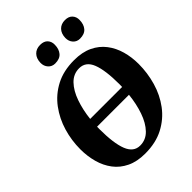

<svg xmlns="http://www.w3.org/2000/svg" viewBox="-275 -1114 1258 1258"><g transform="rotate(-45 354.0 -485.5)"><path d="M315 10Q240.5 10 187 -15.8Q133.5 -41.5 99.8 -86Q66 -130.5 50 -188.5Q34 -246.5 34 -311Q34 -392.5 57.2 -471Q80.5 -549.5 127.8 -613.2Q175 -677 247.2 -715Q319.5 -753 418 -753Q493 -753 546.5 -727.5Q600 -702 634 -657.5Q668 -613 684 -556Q700 -499 700 -436Q700 -353 677 -273.2Q654 -193.5 606.5 -129.8Q559 -66 486.5 -28Q414 10 315 10ZM404 -692Q350.5 -692 312.5 -652.5Q274.5 -613 251.8 -547.8Q229 -482.5 220.5 -406H516.5Q517 -418 517 -430Q517 -560.5 491.2 -626.2Q465.5 -692 404 -692ZM329 -50.5Q382.5 -50.5 420.5 -90Q458.5 -129.5 481.2 -195Q504 -260.5 512 -338H216.5Q216 -327.5 216 -317Q216 -184 242.5 -117.2Q269 -50.5 329 -50.5ZM315.5 -824.5Q286.5 -824.5 268 -845Q249.5 -865.5 250 -896Q251 -935.5 272.8 -958.2Q294.5 -981 331.5 -981Q366.5 -981 384 -961.5Q401.5 -942 400.5 -913Q400 -873 379.2 -848.8Q358.5 -824.5 315.5 -824.5ZM545.5 -824.5Q516.5 -824.5 498.2 -845Q480 -865.5 480.5 -896Q481.5 -935.5 503.2 -958.2Q525 -981 561.5 -981Q595.5 -981 613.2 -961.5Q631 -942 630 -913Q629.5 -873 608.8 -848.8Q588 -824.5 545.5 -824.5Z"/></g></svg>

Font: Merriweather Black
Style: Italic
Weight: 900
Italic angle: -7.8°
Designer: Eben Sorkin
Foundry: Eben Sorkin
Version: Version 2.200;gftools[0.9.31]